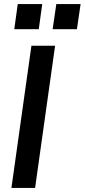

<svg xmlns="http://www.w3.org/2000/svg" viewBox="-20 -921 415 941"><path d="M134 -697H250L152 0H36ZM256 -901H375L357 -778H238ZM67 -901H187L170 -778H50Z"/></svg>

Font: Hanken Grotesk SemiBold
Style: Italic
Weight: 600
Italic angle: -8°
Designer: Alfredo Marco Pradil
Foundry: Hanken Design Co.
Version: Version 3.014